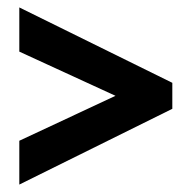

<svg xmlns="http://www.w3.org/2000/svg" viewBox="-20 -617 513 517"><path d="M32 -238 291 -359 32 -478V-597L444 -394V-324L32 -120Z"/></svg>

Font: Noto Sans Lao UI ExtCond
Style: Bold
Weight: 700
Width: 2
Designer: Monotype Design Team
Foundry: Monotype Imaging Inc.
Version: Version 2.000; ttfautohint (v1.8.4.7-5d5b)